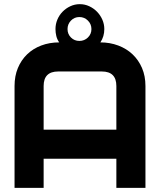

<svg xmlns="http://www.w3.org/2000/svg" viewBox="-20 -904 770 924"><path d="M247 -764Q247 -788 256 -809.5Q265 -831 281 -847.5Q297 -864 318.5 -874Q340 -884 364 -884Q388 -884 409.5 -874Q431 -864 447 -847.5Q463 -831 472.5 -809.5Q482 -788 482 -764Q482 -728 463 -700Q509 -700 549 -685Q589 -670 618 -642.5Q647 -615 663.5 -576.5Q680 -538 680 -490V0H540V-140H190V0H50V-490Q50 -538 66 -576.5Q82 -615 110.5 -642.5Q139 -670 178.5 -685Q218 -700 265 -700Q255 -714 251 -730.5Q247 -747 247 -764ZM540 -280V-490Q540 -560 470 -560H260Q190 -560 190 -490V-280ZM305 -764Q305 -740 321.5 -723.5Q338 -707 362 -707Q386 -707 403 -723.5Q420 -740 420 -764Q420 -788 403 -805Q386 -822 362 -822Q338 -822 321.5 -805Q305 -788 305 -764Z"/></svg>

Font: CAT North
Style: Regular
Weight: 400
Designer: Peter Wiegel
Foundry: Peter Wiegel
Version: Version 1.000